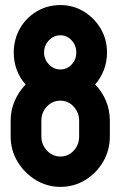

<svg xmlns="http://www.w3.org/2000/svg" viewBox="-20 -727 489 757"><path d="M217.8 9.8Q165.5 9.8 120.6 -17.6Q76.2 -44.9 49.1 -89.8Q22 -134.8 22 -189V-251Q22 -293 38.1 -329.6Q54.2 -366.2 81.1 -394Q59.1 -418 46.6 -450.4Q34.2 -482.9 34.2 -520Q34.2 -571.3 58.6 -614.7Q83 -657.2 125 -682.1Q167 -707 217.8 -707Q269 -707 310.5 -681.6Q352.1 -656.2 377 -614Q401.9 -571.8 401.9 -520Q401.9 -482.9 389.4 -450.9Q377 -418.9 355 -394Q381.8 -367.2 397.5 -330.1Q413.1 -293 413.1 -251V-189Q413.1 -134.8 386.7 -89.4Q359.9 -43.9 315.9 -17.1Q272 9.8 217.8 9.8ZM217.8 -453.1Q244.1 -453.1 262.5 -472.7Q280.8 -492.2 280.8 -520Q280.8 -547.9 262.5 -567.9Q244.1 -587.9 217.8 -587.9Q191.9 -587.9 172.9 -567.9Q153.8 -547.9 153.8 -520Q153.8 -493.2 172.9 -473.1Q191.9 -453.1 217.8 -453.1ZM217.8 -109.9Q249 -109.9 270.5 -132.8Q292 -155.8 292 -189V-251Q292 -283.2 270.5 -306.6Q249 -330.1 217.8 -330.1Q187 -330.1 165 -307.1Q143.1 -284.2 143.1 -251V-189Q143.1 -157.2 165 -133.5Q187 -109.9 217.8 -109.9Z"/></svg>

Font: Koulen
Style: Regular
Weight: 400
Designer: Danh Hong
Version: Version 8.000; ttfautohint (v1.8.3)